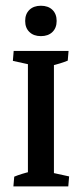

<svg xmlns="http://www.w3.org/2000/svg" viewBox="-20 -665 292 685"><path d="M79.6 -7.3V-476.6H172.4V-7.3ZM27.8 0 30.8 -34.7Q55.2 -44.9 92.3 -53.7L79.6 -13.2V-84H172.4V-13.2L161.6 -49.8L226.6 -35.6L223.6 0ZM224.6 -483.4 221.7 -448.7Q197.3 -438.5 160.2 -429.7L172.4 -470.2V-399.4H79.6V-470.2L90.8 -433.6L25.9 -447.8L28.8 -483.4ZM126 -536.1Q100.1 -536.1 85 -550.8Q69.8 -565.4 69.8 -590.3Q69.8 -615.2 85 -629.9Q100.1 -644.5 126 -644.5Q151.9 -644.5 167 -629.9Q182.1 -615.2 182.1 -590.3Q182.1 -565.4 167 -550.8Q151.9 -536.1 126 -536.1Z"/></svg>

Font: Markazi Text Medium
Style: Regular
Weight: 500
Designer: Borna Izadpanah (Arabic designer), Fiona Ross (Arabic design director) and Florian Runge (Latin designer)
Foundry: Borna Izadpanah and Florian Runge
Version: Version 1.001